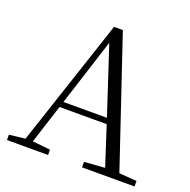

<svg xmlns="http://www.w3.org/2000/svg" viewBox="-129 -857 971 983"><g transform="rotate(20 356.0 -366.0)"><path d="M333 -647 453 -282H216ZM420 0H706V-30L610 -37L376 -732H328L98 -39L11 -29V0H235V-29L138 -39L206 -251H463L532 -38L420 -30Z"/></g></svg>

Font: Noto Serif CJK KR Light
Style: Regular
Weight: 300
Designer: Ryoko NISHIZUKA 西塚涼子 (kana & ideographs); Frank Grießhammer (Latin, Greek & Cyrillic); Wenlong ZHANG 张文龙 (bopomofo); San
Foundry: Adobe
Version: Version 2.001;hotconv 1.1.0;makeotfexe 2.6.0